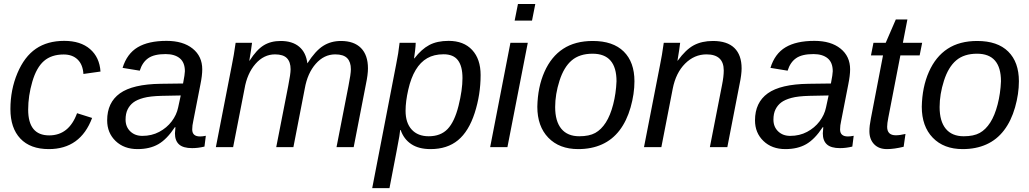

<svg xmlns="http://www.w3.org/2000/svg" viewBox="-20 -745 5210 972"><path d="M229 -59.6Q329.1 -59.6 370.1 -171.9L446.3 -147.9Q387.2 9.8 227.1 9.8Q133.3 9.8 83 -43.5Q32.7 -96.7 32.7 -192.9Q32.7 -290.5 68.1 -374.5Q103.5 -458.5 161.9 -498.3Q220.2 -538.1 305.2 -538.1Q387.7 -538.1 435.8 -496.6Q483.9 -455.1 488.8 -382.8L402.3 -370.6Q399.4 -418 373 -443.6Q346.7 -469.2 302.2 -469.2Q240.7 -469.2 202.6 -436.3Q164.6 -403.3 143.6 -331.5Q122.6 -259.8 122.6 -189.9Q122.6 -59.6 229 -59.6Z M952.6 4.9Q907.2 4.9 886.5 -13.9Q865.7 -32.7 865.7 -69.8L868.2 -101.1H865.2Q824.7 -39.6 781.2 -14.9Q737.8 9.8 676.3 9.8Q607.9 9.8 565.2 -31.2Q522.5 -72.3 522.5 -135.7Q522.5 -226.1 587.2 -272.5Q651.9 -318.8 793.5 -320.8L906.7 -322.3Q916 -370.1 916 -384.3Q916 -428.7 890.1 -450Q864.3 -471.2 818.4 -471.2Q760.3 -471.2 730.5 -450.4Q700.7 -429.7 687.5 -387.2L600.6 -401.4Q622.6 -473.1 677 -505.6Q731.4 -538.1 823.2 -538.1Q906.7 -538.1 955.3 -499Q1003.9 -460 1003.9 -394Q1003.9 -362.8 994.6 -317.4L958.5 -132.8Q953.1 -109.4 953.1 -89.8Q953.1 -54.2 992.7 -54.2Q1005.9 -54.2 1022 -57.6L1015.1 -2.9Q982.9 4.9 952.6 4.9ZM895 -261.7 797.9 -259.8Q739.7 -258.3 706.5 -249.3Q673.3 -240.2 655 -226.3Q636.7 -212.4 626.2 -191.2Q615.7 -169.9 615.7 -139.6Q615.7 -103 639.4 -80.1Q663.1 -57.1 700.7 -57.1Q748 -57.1 786.1 -77.4Q824.2 -97.7 849.1 -130.4Q874 -163.1 881.8 -200.7Z M1378.4 0 1439 -309.6Q1451.2 -370.6 1451.2 -394.5Q1451.2 -431.2 1432.6 -450.4Q1414.1 -469.7 1372.1 -469.7Q1315.4 -469.7 1273.2 -421.4Q1231 -373 1217.8 -294.9L1160.2 0H1072.8L1153.8 -415.5Q1163.6 -461.9 1172.9 -528.3H1255.9Q1255.9 -522.9 1250.7 -490.5Q1245.6 -458 1242.2 -438H1243.7Q1279.3 -493.7 1315.2 -515.6Q1351.1 -537.6 1400.9 -537.6Q1460 -537.6 1494.6 -508.5Q1529.3 -479.5 1536.1 -424.3Q1576.7 -487.8 1616 -512.7Q1655.3 -537.6 1706.1 -537.6Q1772 -537.6 1807.4 -502Q1842.8 -466.3 1842.8 -398.9Q1842.8 -367.7 1832.5 -318.8L1770.5 0H1683.6L1744.1 -309.6Q1756.3 -370.6 1756.3 -394.5Q1756.3 -431.2 1737.8 -450.4Q1719.2 -469.7 1677.2 -469.7Q1620.6 -469.7 1578.6 -422.1Q1536.6 -374.5 1522.9 -296.4L1465.3 0Z M2159.7 9.8Q2099.6 9.8 2061.8 -15.6Q2023.9 -41 2008.3 -86.9H2005.9Q2005.9 -81.5 2001.7 -55.2Q1997.6 -28.8 1951.7 207.5H1864.3L1985.8 -420.4Q1997.1 -474.6 2002.9 -528.3H2084.5Q2084.5 -515.1 2081.3 -488Q2078.1 -460.9 2076.2 -449.7H2078.1Q2113.8 -496.1 2153.3 -517.1Q2192.9 -538.1 2251 -538.1Q2327.6 -538.1 2370.4 -491.9Q2413.1 -445.8 2413.1 -365.2Q2413.1 -266.1 2383.1 -173.1Q2353 -80.1 2298.6 -35.2Q2244.1 9.8 2159.7 9.8ZM2225.6 -470.2Q2177.2 -470.2 2142.8 -450.4Q2108.4 -430.7 2084.5 -390.9Q2060.5 -351.1 2046.9 -291.3Q2033.2 -231.4 2033.2 -184.1Q2033.2 -123 2064.2 -89.1Q2095.2 -55.2 2150.4 -55.2Q2210.9 -55.2 2246.1 -92Q2281.2 -128.9 2301.3 -209.2Q2321.3 -289.6 2321.3 -349.6Q2321.3 -409.7 2298.3 -439.9Q2275.4 -470.2 2225.6 -470.2Z M2585.4 -640.6 2602.1 -724.6H2689.9L2673.3 -640.6ZM2461.4 0 2564 -528.3H2651.9L2548.8 0Z M3191.9 -333.5Q3191.9 -270 3172.4 -201.4Q3152.8 -132.8 3116.5 -85.2Q3080.1 -37.6 3027.3 -13.9Q2974.6 9.8 2907.2 9.8Q2811.5 9.8 2755.9 -47.9Q2700.2 -105.5 2700.2 -204.6Q2702.1 -304.2 2736.3 -381.3Q2770.5 -458.5 2831.1 -498Q2891.6 -537.6 2981 -537.6Q3083.5 -537.6 3137.7 -484.1Q3191.9 -430.7 3191.9 -333.5ZM3101.1 -333.5Q3101.1 -473.1 2980 -473.1Q2914.1 -473.1 2874.3 -439.2Q2834.5 -405.3 2812.5 -336.4Q2790.5 -267.6 2790.5 -203.1Q2790.5 -130.9 2821.8 -93Q2853 -55.2 2912.6 -55.2Q2962.9 -55.2 2993.4 -72Q3023.9 -88.9 3046.9 -124.8Q3069.8 -160.6 3084.2 -216.3Q3098.6 -272 3101.1 -333.5Z M3573.7 0 3635.3 -314.9Q3644 -357.9 3644 -388.2Q3644 -469.7 3556.6 -469.7Q3495.1 -469.7 3448.2 -422.9Q3401.4 -376 3385.7 -295.9L3328.1 0H3240.2L3321.3 -415.5Q3331.1 -461.9 3340.3 -528.3H3423.3Q3423.3 -522.9 3418.2 -490.5Q3413.1 -458 3409.7 -438H3411.1Q3451.7 -494.1 3492.4 -515.9Q3533.2 -537.6 3589.4 -537.6Q3661.6 -537.6 3698 -502Q3734.4 -466.3 3734.4 -398.9Q3734.4 -367.7 3724.1 -318.8L3662.1 0Z M4232.4 4.9Q4187 4.9 4166.3 -13.9Q4145.5 -32.7 4145.5 -69.8L4147.9 -101.1H4145Q4104.5 -39.6 4061 -14.9Q4017.6 9.8 3956.1 9.8Q3887.7 9.8 3845 -31.2Q3802.2 -72.3 3802.2 -135.7Q3802.2 -226.1 3866.9 -272.5Q3931.6 -318.8 4073.2 -320.8L4186.5 -322.3Q4195.8 -370.1 4195.8 -384.3Q4195.8 -428.7 4169.9 -450Q4144 -471.2 4098.1 -471.2Q4040 -471.2 4010.3 -450.4Q3980.5 -429.7 3967.3 -387.2L3880.4 -401.4Q3902.3 -473.1 3956.8 -505.6Q4011.2 -538.1 4103 -538.1Q4186.5 -538.1 4235.1 -499Q4283.7 -460 4283.7 -394Q4283.7 -362.8 4274.4 -317.4L4238.3 -132.8Q4232.9 -109.4 4232.9 -89.8Q4232.9 -54.2 4272.5 -54.2Q4285.6 -54.2 4301.8 -57.6L4294.9 -2.9Q4262.7 4.9 4232.4 4.9ZM4174.8 -261.7 4077.6 -259.8Q4019.5 -258.3 3986.3 -249.3Q3953.1 -240.2 3934.8 -226.3Q3916.5 -212.4 3906 -191.2Q3895.5 -169.9 3895.5 -139.6Q3895.5 -103 3919.2 -80.1Q3942.9 -57.1 3980.5 -57.1Q4027.8 -57.1 4065.9 -77.4Q4104 -97.7 4128.9 -130.4Q4153.8 -163.1 4161.6 -200.7Z M4470.2 9.8Q4428.7 9.8 4405 -15.1Q4381.3 -40 4381.3 -81.1Q4381.3 -107.9 4388.7 -144.5L4450.2 -464.4H4389.2L4401.9 -528.3H4463.9L4515.1 -646.5H4573.7L4550.8 -528.3H4648.4L4635.7 -464.4H4538.1L4477.1 -149.4Q4471.2 -120.1 4471.2 -103Q4471.2 -60.1 4515.1 -60.1Q4535.6 -60.1 4564 -66.9L4554.7 -2Q4506.3 9.8 4470.2 9.8Z M5138.2 -333.5Q5138.2 -270 5118.7 -201.4Q5099.1 -132.8 5062.7 -85.2Q5026.4 -37.6 4973.6 -13.9Q4920.9 9.8 4853.5 9.8Q4757.8 9.8 4702.1 -47.9Q4646.5 -105.5 4646.5 -204.6Q4648.4 -304.2 4682.6 -381.3Q4716.8 -458.5 4777.3 -498Q4837.9 -537.6 4927.2 -537.6Q5029.8 -537.6 5084 -484.1Q5138.2 -430.7 5138.2 -333.5ZM5047.4 -333.5Q5047.4 -473.1 4926.3 -473.1Q4860.4 -473.1 4820.6 -439.2Q4780.8 -405.3 4758.8 -336.4Q4736.8 -267.6 4736.8 -203.1Q4736.8 -130.9 4768.1 -93Q4799.3 -55.2 4858.9 -55.2Q4909.2 -55.2 4939.7 -72Q4970.2 -88.9 4993.2 -124.8Q5016.1 -160.6 5030.5 -216.3Q5044.9 -272 5047.4 -333.5Z"/></svg>

Font: Liberation Sans
Style: Italic
Weight: 400
Italic angle: -12°
Designer: Steve Matteson
Foundry: Ascender Corporation
Version: Version 2.1.5